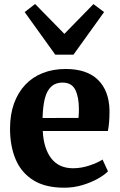

<svg xmlns="http://www.w3.org/2000/svg" viewBox="-20 -906 586 938"><path d="M294 11Q200.5 11 142 -26Q83.5 -63 56.2 -128Q29 -193 29 -277.5Q29 -346.5 48.5 -400.5Q68 -454.5 103.8 -492.2Q139.5 -530 189.5 -549.5Q239.5 -569 301 -569Q404.5 -569 458.8 -515.8Q513 -462.5 515 -367Q515 -334 513 -309.2Q511 -284.5 507 -266H189Q191 -222.5 201.8 -188.8Q212.5 -155 231 -131.5Q249.5 -108 276 -96Q302.5 -84 337 -84Q377.5 -84 418 -97.8Q458.5 -111.5 481 -126.5L507.5 -69Q492 -52.5 459.2 -33.8Q426.5 -15 383.5 -2Q340.5 11 294 11ZM188 -329.5 363.5 -330Q364.5 -340 365 -350.8Q365.5 -361.5 365.5 -372Q365.5 -431.5 348 -467Q330.5 -502.5 285.5 -502.5Q265 -502.5 248 -494.8Q231 -487 217.8 -468.2Q204.5 -449.5 197 -415.8Q189.5 -382 188 -329.5ZM250 -639 100.5 -847 151.5 -886.5 294.5 -740.5 436.5 -886 488.5 -847 339 -639Z"/></svg>

Font: Merriweather 20pt ExtraBold
Style: Regular
Weight: 800
Version: Version 2.100